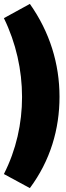

<svg xmlns="http://www.w3.org/2000/svg" viewBox="-20 -773 339 984"><path d="M133 191C238 50 285 -111 285 -277C285 -446 235 -609 133 -753L0 -680C62 -553 93 -414 93 -276C93 -140 63 -5 0 119Z"/></svg>

Font: Fixel Display Black
Style: Regular
Weight: 900
Designer: AlfaBravo + MacPaw
Foundry: Kyrylo Tkachov, Marchela Mozhyna, Serhii Makarenko, Maria Weinstein, Zakhar Kryvoshyya
Version: Version 1.211